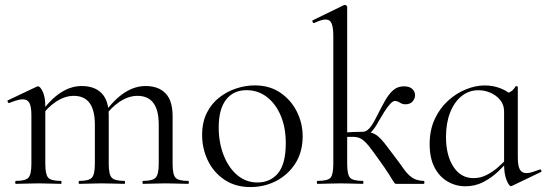

<svg xmlns="http://www.w3.org/2000/svg" viewBox="-20 -745 2215 778"><path d="M559.6 0Q557.4 0 557.4 -6Q557.4 -12 559.6 -12Q598.6 -12 610.9 -25.3Q623.2 -38.6 623.2 -81V-240.2Q623.2 -356.6 537 -356.6Q501.2 -356.6 465.4 -333.2Q429.6 -309.8 402.8 -270.2L398.6 -282.2Q442.2 -341.8 483.9 -369.1Q525.6 -396.4 570 -396.4Q622.2 -396.4 650.8 -366.7Q679.4 -337 679.4 -274.6V-81Q679.4 -38.6 690.9 -25.3Q702.4 -12 742.2 -12Q745.4 -12 745.4 -6Q745.4 0 742.2 0Q724.6 0 701 -1Q677.4 -2 650.8 -2Q625.2 -2 601.6 -1Q578 0 559.6 0ZM301.6 0Q298.6 0 298.6 -6Q298.6 -12 301.6 -12Q340.6 -12 352.5 -25.3Q364.4 -38.6 364.4 -81V-240.2Q364.4 -356.6 279 -356.6Q243.2 -356.6 207.4 -333.2Q171.6 -309.8 144.8 -270.2L140.6 -282.2Q183.4 -341.8 225.1 -369.1Q266.8 -396.4 311.2 -396.4Q363.4 -396.4 392 -367Q420.6 -337.6 420.6 -276.8V-81Q420.6 -38.6 432.5 -25.3Q444.4 -12 484.2 -12Q486.6 -12 486.6 -6Q486.6 0 484.2 0Q465.8 0 442.6 -1Q419.4 -2 392.8 -2Q367.2 -2 343.2 -1Q319.2 0 301.6 0ZM44.6 0Q41.6 0 41.6 -6Q41.6 -12 44.6 -12Q83.6 -12 95.4 -25.3Q107.2 -38.6 107.2 -81V-278.6Q107.2 -312 99.4 -327.3Q91.6 -342.6 72.2 -342.6Q62.4 -342.6 48.8 -338.7Q35.2 -334.8 17.8 -327.8Q13.8 -326.6 11.4 -331.8Q9 -337 12.6 -338.8L129.2 -394Q132 -395.2 134.6 -395.2Q142.4 -395.2 153 -374Q163.6 -352.8 163.6 -312.6V-81Q163.6 -38.6 175.1 -25.3Q186.6 -12 226.4 -12Q229.4 -12 229.4 -6Q229.4 0 226.4 0Q208.8 0 185.2 -1Q161.6 -2 135.8 -2Q110.2 -2 86.2 -1Q62.2 0 44.6 0Z M994.4 13Q934.6 13 890.6 -16Q846.6 -45 822.8 -93.5Q799 -142 799 -198Q799 -250 818.2 -288Q837.4 -326 869.2 -350.5Q901 -375 938.4 -387Q975.8 -399 1012.2 -399Q1073 -399 1116.5 -369Q1160 -339 1183.2 -292Q1206.4 -245 1206.4 -192.8Q1206.4 -129.4 1177.1 -83.3Q1147.8 -37.2 1099.8 -12.1Q1051.8 13 994.4 13ZM1022.8 -5.6Q1075.6 -5.6 1106.8 -43.4Q1138 -81.2 1138 -165Q1138 -228.4 1117.5 -276.6Q1097 -324.8 1061.2 -352.2Q1025.4 -379.6 979 -379.6Q925.6 -379.6 895.9 -341Q866.2 -302.4 866.2 -228.6Q866.2 -167.8 886 -116.7Q905.8 -65.6 941.2 -35.6Q976.6 -5.6 1022.8 -5.6Z M1266.8 0Q1263.8 0 1263.8 -6Q1263.8 -12 1266.8 -12Q1308.2 -12 1319.4 -25Q1330.6 -38 1330.6 -81V-597.8Q1330.6 -633.4 1323.8 -649.7Q1317 -666 1299.2 -666Q1283.6 -666 1253.2 -651.8Q1249.4 -650 1246.8 -656Q1244.2 -662 1247.8 -663L1373 -724Q1376 -725 1378 -725Q1380.6 -725 1383.7 -722.5Q1386.8 -720 1386.8 -716.8V-81Q1386.8 -38 1398.4 -25Q1410 -12 1450.4 -12Q1452.6 -12 1452.6 -6Q1452.6 0 1450.4 0Q1431 0 1407.9 -1Q1384.8 -2 1360.2 -2Q1334.6 -2 1310.5 -1Q1286.4 0 1266.8 0ZM1587.4 0Q1582.2 0 1580.1 -1.7Q1578 -3.4 1572.9 -11.7Q1567.8 -20 1555.2 -40.1Q1542.6 -60.2 1516.8 -96Q1490.8 -133 1474.7 -153Q1458.6 -173 1445.1 -181.5Q1431.6 -190 1412.5 -190.5Q1393.4 -191 1360.4 -189L1358.6 -207Q1389 -209.2 1410.8 -210.1Q1432.6 -211 1449.2 -211Q1471.2 -211 1485.3 -207Q1499.4 -203 1511.5 -193Q1523.6 -183 1538.3 -164.5Q1553 -146 1575.2 -116Q1599.4 -84.2 1615.5 -61.2Q1631.6 -38.2 1649.5 -25.6Q1667.4 -13 1696.8 -12Q1699.8 -12 1699.8 -6Q1699.8 0 1696.8 0ZM1449.2 -194.2V-211Q1459.8 -211 1468.8 -217.8Q1477.8 -224.6 1485.2 -235.6Q1492.6 -246.6 1499 -258.6Q1521.2 -302.4 1537.9 -332.8Q1554.6 -363.2 1572.8 -379.2Q1591 -395.2 1616.6 -395.2Q1639.6 -395.2 1650.7 -384.4Q1661.8 -373.6 1661.8 -359.8Q1661.8 -345 1651.7 -333.7Q1641.6 -322.4 1622.8 -322.4Q1612.8 -322.4 1605.9 -326Q1599 -329.6 1593.5 -332.8Q1588 -336 1580.4 -336Q1572 -336 1560.4 -323.2Q1548.8 -310.4 1536.8 -291.2Q1524.8 -272 1514.4 -253.8Q1500.8 -227.8 1485.1 -211Q1469.4 -194.2 1449.2 -194.2Z M1865.4 9.8Q1827 9.8 1793.7 -9.5Q1760.4 -28.8 1740.7 -66.7Q1721 -104.6 1721 -160.8Q1721 -217.6 1741.3 -261.8Q1761.6 -306 1795.1 -336.5Q1828.6 -367 1867.9 -382.9Q1907.2 -398.8 1944.2 -398.8Q1979.8 -398.8 2011.6 -385.7Q2043.4 -372.6 2062.8 -349.6L2022.6 -293.6Q2022.6 -319.6 2007.5 -338.8Q1992.4 -358 1968.5 -368.7Q1944.6 -379.4 1919 -379.4Q1879.4 -379.4 1849.8 -355.1Q1820.2 -330.8 1803.7 -288.4Q1787.2 -246 1787.2 -190Q1787.2 -115.8 1817.2 -69.5Q1847.2 -23.2 1898.8 -23.2Q1926.8 -23.2 1952.1 -36.1Q1977.4 -49 1999.2 -68.3Q2021 -87.6 2038.8 -107.2L2046.8 -100.2Q2025 -75.2 1998.2 -49.8Q1971.4 -24.4 1938.4 -7.3Q1905.4 9.8 1865.4 9.8ZM2050.4 9.2Q2042.8 9.2 2032.7 -15Q2022.6 -39.2 2022.6 -80.4V-360.6Q2039.4 -367.6 2049.6 -373.8Q2059.8 -380 2069 -394.8Q2070.2 -396.8 2074.2 -395.7Q2078.2 -394.6 2078.2 -392.4V-106.6Q2078.2 -73.2 2086.4 -58.4Q2094.6 -43.6 2113.4 -43.6Q2123.6 -43.6 2136.1 -47.4Q2148.6 -51.2 2166.4 -57.8Q2171.2 -59.8 2173.4 -54.7Q2175.6 -49.6 2171 -47.6L2054.6 8.2Q2052.6 9.2 2050.4 9.2Z"/></svg>

Font: Cormorant Infant Light
Style: Regular
Weight: 300
Designer: Christian Thalmann (Catharsis Fonts)
Foundry: Catharsis Fonts
Version: Version 4.001